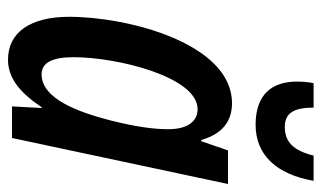

<svg xmlns="http://www.w3.org/2000/svg" viewBox="-182 -612 804 480"><g transform="rotate(90 220.0 -372.0)"><path d="M292 -609C367 -609 416 -661 432 -754H369C356 -702 334 -682 297 -682C262 -682 249 -706 249 -754H188C185 -741 184 -726 184 -712C184 -651 215 -609 292 -609ZM129 10C177 10 213 -22 248 -74H250L246 0H325L440 -540H356L333 -473H330C315 -526 283 -550 238 -550C89 -550 22 -291 22 -143C22 -46 61 10 129 10ZM166 -74C137 -74 123 -100 123 -154C123 -263 172 -464 253 -464C284 -464 303 -438 303 -391C303 -353 297 -310 281 -246C260 -165 227 -74 166 -74Z"/></g></svg>

Font: Noto Sans UI Condensed Medium
Style: Italic
Weight: 500
Width: 3
Italic angle: -12°
Designer: Monotype Design Team
Foundry: Monotype Imaging Inc.
Version: Version 1.901